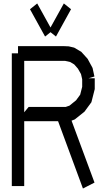

<svg xmlns="http://www.w3.org/2000/svg" viewBox="-20 -1088 602 1119"><path d="M472.2 -437 416 -392.1 397 -384.8 530.8 -23.9 463.4 10.7 318.4 -381.8H121.1V-3.4H48.8V-381.8V-465.3V-777.3H85V-819.3H334H347.2L380.4 -817.9L412.1 -810.5L453.6 -786.1L490.7 -745.1L519.5 -691.9L530.3 -642.1L495.1 -631.8H532.2V-568.8L512.7 -492.2ZM121.1 -733.4V-433.6L147 -464.8H323.7H343.8H363.3L371.6 -467.8L384.8 -472.2L423.3 -503.4L447.3 -536.1L459 -582V-626L452.1 -656.2L434.1 -688L412.1 -712.9L388.7 -726.6L358.9 -733.4H334ZM394 -1034.2 306.2 -875 274.4 -900.4 242.7 -875 154.8 -1034.2 196.8 -1067.9 274.4 -927.7 352.1 -1067.9Z"/></svg>

Font: Gap Sans
Style: Regular
Weight: 400
Designer: Alexandre Liziard and Étienne Ozeray
Foundry: Interstices.io
Version: Version 1.6.1 - December 3. 2014